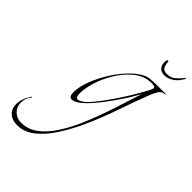

<svg xmlns="http://www.w3.org/2000/svg" viewBox="-373 -542 919 919"><g transform="rotate(45 87.0 -82.0)"><path d="M-82 284Q-117 284 -137 265Q-157 246 -157 215Q-157 203 -153.5 189.5Q-150 176 -143 161Q-141 158 -137 152Q-133 146 -132 142Q-130 137 -127.5 138.5Q-125 140 -127 143Q-136 154 -139 161Q-146 178 -146 195Q-146 224 -126 243Q-106 262 -78 262Q-30 262 8.5 232.5Q47 203 78 154Q109 105 133 49Q163 -22 187.5 -96.5Q212 -171 235 -244Q231 -238 219.5 -217Q208 -196 200 -184Q183 -158 159.5 -124.5Q136 -91 110 -60Q84 -29 59.5 -8.5Q35 12 16 12Q-3 12 -3 -18Q-3 -55 15 -102.5Q33 -150 63 -196.5Q93 -243 128 -276Q134 -282 140.5 -287.5Q147 -293 153 -297Q185 -321 210.5 -323Q236 -325 270 -325H314Q317 -325 316 -323Q315 -321 313 -321Q294 -321 283 -303.5Q272 -286 266 -270Q235 -190 207 -108Q179 -26 143 53Q115 114 80.5 167Q46 220 5.5 252Q-35 284 -82 284ZM36 -8Q44 -8 59 -17Q74 -26 99 -56Q124 -86 151.5 -126Q179 -166 203 -205Q234 -257 250 -288Q255 -298 255 -304Q255 -309 250 -311.5Q245 -314 230 -314Q203 -314 178 -303Q153 -292 132 -272Q99 -243 74 -200.5Q49 -158 35.5 -114Q22 -70 22 -35Q22 -8 36 -8ZM249 -383Q224 -383 213.5 -396.5Q203 -410 203 -426Q203 -434 204.5 -440Q206 -446 210 -446Q215 -446 215 -440Q215 -424 222 -410Q229 -396 251 -396Q277 -396 293 -409.5Q309 -423 322 -439Q329 -448 329 -448Q331 -448 331 -445Q331 -441 327.5 -436Q324 -431 322 -428Q308 -406 287 -394.5Q266 -383 249 -383Z"/></g></svg>

Font: Explora
Style: Regular
Weight: 400
Designer: Robert E. Leuschke
Foundry: Robert E. Leuschke
Version: Version 1.010